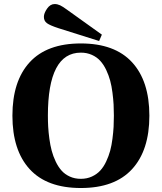

<svg xmlns="http://www.w3.org/2000/svg" viewBox="-20 -924 808 959"><path d="M219.2 -346.2Q219.2 -316.9 220.7 -290.3Q222.2 -263.7 226.6 -231Q231 -198.2 238.3 -170.9Q245.6 -143.6 258.3 -116.9Q271 -90.3 287.6 -71.8Q304.2 -53.2 328.9 -42Q353.5 -30.8 383.8 -30.8Q414.1 -30.8 439 -42.2Q463.9 -53.7 480.7 -72Q497.6 -90.3 510.3 -117.2Q522.9 -144 530.3 -171.1Q537.6 -198.2 541.7 -231Q545.9 -263.7 547.4 -290.3Q548.8 -316.9 548.8 -346.2Q548.8 -375.5 547.4 -402.1Q545.9 -428.7 541.7 -461.4Q537.6 -494.1 530.3 -521.2Q522.9 -548.3 510.3 -575Q497.6 -601.6 480.7 -620.1Q463.9 -638.7 439 -649.9Q414.1 -661.1 383.8 -661.1Q219.2 -661.1 219.2 -346.2ZM128.2 -79.1Q42 -173.3 42 -346.2Q42 -519 128.2 -613Q214.4 -707 383.8 -707Q553.2 -707 639.6 -613Q726.1 -519 726.1 -346.2Q726.1 -173.3 639.6 -79.1Q553.2 15.1 383.8 15.1Q214.4 15.1 128.2 -79.1ZM199.2 -839.8Q199.2 -857.9 215.1 -880.9Q231 -903.8 252.9 -903.8Q266.6 -903.8 280.3 -897.5Q293.9 -891.1 316.9 -874L488.8 -751L475.1 -719.2L272 -783.2Q230 -796.9 214.6 -808.1Q199.2 -819.3 199.2 -839.8Z"/></svg>

Font: Linguistics Pro
Style: Bold
Weight: 700
Designer: Stefan Peev, Context Ltd
Foundry: Stefan Peev, Context Ltd
Version: Version 001.000